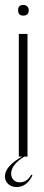

<svg xmlns="http://www.w3.org/2000/svg" viewBox="-26 -632 179 775"><path d="M47 -591Q47 -612 68 -612Q78 -612 84 -606Q90 -600 90 -591Q90 -569 68 -569Q47 -569 47 -591ZM50 -495H85V0H72Q19 33 19 69Q19 84 28.5 94Q38 104 53 104Q84 104 100 73L105 76Q82 123 41 123Q21 123 7.5 111Q-6 99 -6 80Q-6 39 63 0H50Z"/></svg>

Font: Moniqa ExtLt Narrow Display
Style: Regular
Weight: 200
Width: 4
Designer: Rajesh Rajput
Foundry: Rajesh Rajput
Version: Version 1.000